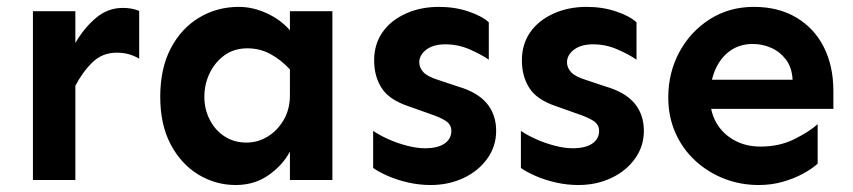

<svg xmlns="http://www.w3.org/2000/svg" viewBox="-20 -526 2492 561"><path d="M76.2 0V-493.2H200.2V0ZM200.2 -275.4V-400.4Q225.6 -444.3 260.3 -473.6Q294.9 -502.9 338.9 -502.9Q366.2 -502.9 386.7 -494.1V-354.5Q372.1 -363.3 356 -367.7Q339.8 -372.1 321.3 -372.1Q279.3 -372.1 250.5 -344.2Q221.7 -316.4 200.2 -275.4Z M668.9 14.6Q610.4 14.6 560.1 -15.6Q509.8 -45.9 479 -103.5Q448.2 -161.1 448.2 -243.2Q448.2 -326.2 479 -384.8Q509.8 -443.4 562 -474.6Q614.3 -505.9 677.7 -505.9Q718.8 -505.9 759.3 -487.3Q799.8 -468.8 827.1 -437.5V-493.2H951.2V0H827.1V-83Q805.7 -43 764.6 -14.2Q723.6 14.6 668.9 14.6ZM700.2 -109.4Q733.4 -109.4 762.2 -127Q791 -144.5 809.6 -176.8Q828.1 -209 827.1 -252.9V-323.2Q800.8 -351.6 770 -368.2Q739.3 -384.8 703.1 -384.8Q664.1 -384.8 636.2 -364.7Q608.4 -344.7 592.8 -312.5Q577.1 -280.3 577.1 -243.2Q577.1 -207 592.8 -176.3Q608.4 -145.5 636.2 -127.4Q664.1 -109.4 700.2 -109.4Z M1238.3 14.6Q1205.1 14.6 1172.9 7.3Q1140.6 0 1113.8 -11.7Q1086.9 -23.4 1070.3 -35.2V-143.6Q1088.9 -130.9 1115.2 -119.1Q1141.6 -107.4 1169.9 -100.1Q1198.2 -92.8 1221.7 -92.8Q1258.8 -92.8 1278.8 -106.4Q1298.8 -120.1 1298.8 -143.6Q1298.8 -162.1 1282.2 -172.9Q1265.6 -183.6 1233.4 -194.3L1172.9 -215.8Q1117.2 -234.4 1095.2 -268.6Q1073.2 -302.7 1073.2 -349.6Q1073.2 -396.5 1097.2 -431.2Q1121.1 -465.8 1164.6 -485.8Q1208 -505.9 1262.7 -505.9Q1308.6 -505.9 1348.1 -492.7Q1387.7 -479.5 1408.2 -460.9V-351.6Q1385.7 -367.2 1352.1 -381.8Q1318.4 -396.5 1281.2 -396.5Q1246.1 -396.5 1225.6 -380.9Q1205.1 -365.2 1205.1 -343.8Q1205.1 -328.1 1217.3 -314.9Q1229.5 -301.8 1261.7 -292L1317.4 -273.4Q1375 -256.8 1402.3 -224.1Q1429.7 -191.4 1429.7 -143.6Q1429.7 -98.6 1403.8 -62.5Q1377.9 -26.4 1334.5 -5.9Q1291 14.6 1238.3 14.6Z M1669.9 14.6Q1636.7 14.6 1604.5 7.3Q1572.3 0 1545.4 -11.7Q1518.6 -23.4 1502 -35.2V-143.6Q1520.5 -130.9 1546.9 -119.1Q1573.2 -107.4 1601.6 -100.1Q1629.9 -92.8 1653.3 -92.8Q1690.4 -92.8 1710.4 -106.4Q1730.5 -120.1 1730.5 -143.6Q1730.5 -162.1 1713.9 -172.9Q1697.3 -183.6 1665 -194.3L1604.5 -215.8Q1548.8 -234.4 1526.9 -268.6Q1504.9 -302.7 1504.9 -349.6Q1504.9 -396.5 1528.8 -431.2Q1552.7 -465.8 1596.2 -485.8Q1639.6 -505.9 1694.3 -505.9Q1740.2 -505.9 1779.8 -492.7Q1819.3 -479.5 1839.8 -460.9V-351.6Q1817.4 -367.2 1783.7 -381.8Q1750 -396.5 1712.9 -396.5Q1677.7 -396.5 1657.2 -380.9Q1636.7 -365.2 1636.7 -343.8Q1636.7 -328.1 1648.9 -314.9Q1661.1 -301.8 1693.4 -292L1749 -273.4Q1806.6 -256.8 1834 -224.1Q1861.3 -191.4 1861.3 -143.6Q1861.3 -98.6 1835.4 -62.5Q1809.6 -26.4 1766.1 -5.9Q1722.7 14.6 1669.9 14.6Z M2197.3 14.6Q2142.6 14.6 2094.7 -4.4Q2046.9 -23.4 2010.3 -57.6Q1973.6 -91.8 1953.1 -138.7Q1932.6 -185.5 1932.6 -241.2Q1932.6 -313.5 1964.8 -373.5Q1997.1 -433.6 2053.7 -469.7Q2110.4 -505.9 2182.6 -505.9Q2254.9 -505.9 2307.1 -474.6Q2359.4 -443.4 2387.2 -388.2Q2415 -333 2415 -260.7V-208H2046.9V-293H2295.9Q2293.9 -329.1 2276.4 -352.1Q2258.8 -375 2233.4 -386.2Q2208 -397.5 2179.7 -397.5Q2141.6 -397.5 2113.8 -377.9Q2085.9 -358.4 2070.3 -323.2Q2054.7 -288.1 2054.7 -241.2Q2054.7 -199.2 2073.2 -167Q2091.8 -134.8 2125.5 -116.2Q2159.2 -97.7 2202.1 -97.7Q2256.8 -97.7 2300.3 -119.1Q2343.8 -140.6 2369.1 -163.1V-47.9Q2354.5 -34.2 2328.1 -19.5Q2301.8 -4.9 2268.1 4.9Q2234.4 14.6 2197.3 14.6Z"/></svg>

Font: Sen
Style: Bold
Weight: 700
Designer: Kosal Sen, Philatype
Foundry: Philatype
Version: Version 2.000;gftools[0.9.31]